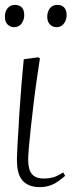

<svg xmlns="http://www.w3.org/2000/svg" viewBox="-27 -750 322 784"><path d="M135 14Q109 14 91 6Q73 -2 62 -16.5Q51 -31 46.5 -52Q42 -73 42 -98Q42 -104 42.5 -113Q43 -122 43.5 -134Q44 -146 44.5 -161Q45 -176 46.5 -193.5Q48 -211 49 -230Q50 -249 51 -270.5Q52 -292 54 -314.5Q56 -337 57.5 -361Q59 -385 61 -409Q63 -433 65.5 -458.5Q68 -484 70 -508L129 -516L136 -512Q130 -472 123 -424Q116 -376 110 -325.5Q104 -275 99 -229.5Q94 -184 91 -149.5Q88 -115 88 -98Q88 -78 92.5 -60.5Q97 -43 111 -32Q125 -21 152 -21Q171 -21 188.5 -25.5Q206 -30 231 -46L239 -32Q224 -19 208 -8Q192 3 174 8.5Q156 14 135 14ZM-7 -682Q-7 -703 4 -716.5Q15 -730 34 -730Q51 -730 61.5 -720Q72 -710 72 -688Q72 -669 61 -654Q50 -639 31 -639Q15 -639 4 -650Q-7 -661 -7 -682ZM166 -682Q166 -703 177 -716.5Q188 -730 207 -730Q225 -730 235 -719.5Q245 -709 245 -688Q245 -669 234 -654Q223 -639 204 -639Q188 -639 177 -650Q166 -661 166 -682Z"/></svg>

Font: Literata 60pt ExtraLight
Style: Italic
Weight: 250
Italic angle: -2°
Designer: Latin by Veronika Burian and Jose Scaglione. Greek by Irene Vlachou. Cyrillic by Vera Evstafieva
Foundry: TypeTogether
Version: Version 3.103;gftools[0.9.29]